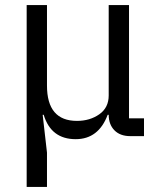

<svg xmlns="http://www.w3.org/2000/svg" viewBox="-20 -536 618 756"><path d="M165 200H85V-516H165V-199Q165 -60 283 -60Q334 -60 371 -86Q408 -112 408 -160V-516H488V-70H547V0H493Q453 0 430.5 -23Q408 -46 408 -84H404Q368 12 278 12Q181 12 152 -84H148L165 65Z"/></svg>

Font: Aneliza
Style: Regular
Weight: 400
Designer: Mike Abbink, Paul van der Laan, Pieter van Rosmalen
Foundry: Bold Monday
Version: Version 3.0